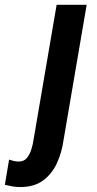

<svg xmlns="http://www.w3.org/2000/svg" viewBox="-121 -548 394 783"><path d="M109.9 -528.3H232.4L138.2 22.9Q131.3 73.2 111.1 117.4Q90.8 161.6 54 188.5Q17.1 215.3 -40 214.8Q-55.7 214.8 -70.6 212.2Q-85.4 209.5 -101.1 205.6L-84 103Q-74.2 106.4 -64.2 108.6Q-54.2 110.8 -43.9 110.8Q-22.5 110.4 -10.7 95.5Q1 80.6 7.1 60.3Q13.2 40 15.6 22.9Z"/></svg>

Font: Roboto Condensed SemiBold
Style: Italic
Weight: 600
Italic angle: -12°
Designer: Christian Robertson
Foundry: Google
Version: Version 3.008; 2023